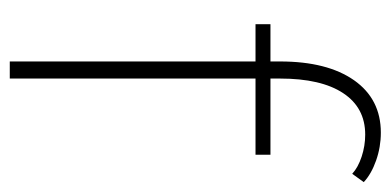

<svg xmlns="http://www.w3.org/2000/svg" viewBox="-218 -562 780 383"><g transform="rotate(90 171.5 -370.0)"><path d="M102.1 0V-490.2H27.8V-520H102.1V-539.1Q102.1 -633.3 139.6 -686.8Q177.2 -740.2 244.1 -740.2Q272.9 -740.2 299.8 -730.7Q326.7 -721.2 342.8 -706.1L326.2 -683.1Q313.5 -694.8 292 -701.9Q270.5 -709 248 -709Q194.3 -709 165.3 -665Q136.2 -621.1 136.2 -539.1V-520H288.1V-490.2H136.2V0Z"/></g></svg>

Font: Rawline ExtraLight
Style: Regular
Weight: 275
Designer: Matt McInerney, Pablo Impallari, Rodrigo Fuenzalida
Foundry: Matt McInerney, Pablo Impallari, Rodrigo Fuenzalida
Version: Version 4.020;PS 004.020;hotconv 1.0.88;makeotf.lib2.5.64775